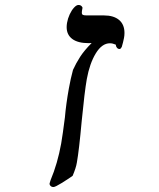

<svg xmlns="http://www.w3.org/2000/svg" viewBox="-20 -742 640 772"><path d="M179.5 -5 183.5 -18Q211.5 -84.5 226 -165Q232 -199.5 241 -270Q245.5 -323 257 -387Q264 -426 273.5 -461Q285.5 -487.5 302.2 -513.5Q319 -539.5 348.5 -569L336 -568.5Q293.5 -568.5 270.8 -585.2Q248 -602 248 -633Q248 -641 249.5 -650Q252.5 -667.5 260.2 -684.2Q268 -701 277.8 -711.5Q287.5 -722 295.5 -722Q303 -722 307.8 -717.5Q312.5 -713 311.5 -709L309.5 -698Q309 -695.5 309 -691Q309 -684.5 313.2 -682.2Q317.5 -680 329 -680H398Q437 -680 458.8 -661.8Q480.5 -643.5 480.5 -609.5Q480.5 -599 478.5 -589Q475 -571 469.5 -553Q466 -547.5 464.5 -546.2Q463 -545 460.5 -545Q454.5 -545 450.2 -550Q446 -555 445.5 -562.5Q433 -568 422 -568Q390 -568 365.2 -527.5Q340.5 -487 329 -424Q320 -373 308.5 -255Q298 -138.5 289 -88Q285.5 -66.5 272 -35Q254.5 -22.5 228.2 -6.2Q202 10 195 10Q187.5 10 183 5.2Q178.5 0.5 179.5 -5Z"/></svg>

Font: JuliaMono ExtraBoldItalic
Style: Regular
Weight: 800
Italic angle: -9°
Monospace: yes
Designer: cormullion
Foundry: corm
Version: Version 0.049; ttfautohint (v1.8.4)